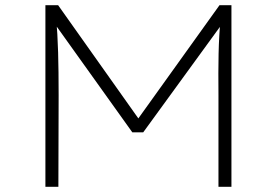

<svg xmlns="http://www.w3.org/2000/svg" viewBox="-20 -720 1067 740"><path d="M155 0V-700H204L525 -247L502 -248L826 -700H872V0H822V-353Q821 -442 822.5 -513.5Q824 -585 831 -658L844 -639L532 -210H490L184 -638L196 -657Q202 -589 204 -518Q206 -447 206 -353L205 0Z"/></svg>

Font: Lexend Giga ExtraLight
Style: Regular
Weight: 250
Version: Version 1.007